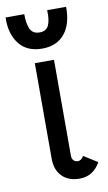

<svg xmlns="http://www.w3.org/2000/svg" viewBox="-100 -755 457 809"><g transform="rotate(-10 129.0 -350.5)"><path d="M179 -63Q195 -63 204 -81L263 -44Q249 -18 226.5 -3.5Q204 11 174 11Q127 11 99.5 -16.5Q72 -44 72 -92V-501H154V-89Q154 -78 161 -70.5Q168 -63 179 -63ZM-16 -712H64Q64 -670 75 -647.5Q86 -625 115 -625Q143 -625 153.5 -647Q164 -669 162 -712H243Q244 -638 210 -597Q176 -556 114 -556Q49 -556 15.5 -599Q-18 -642 -16 -712Z"/></g></svg>

Font: Bellota Text
Style: Bold
Weight: 700
Designer: Kemie Guaida
Foundry: Kemie Guaida
Version: Version 4.001